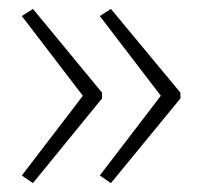

<svg xmlns="http://www.w3.org/2000/svg" viewBox="-20 -492 453 431"><path d="M385 -271V-284L229 -472L204 -456L341 -277L204 -98L229 -81ZM209 -271V-284L54 -472L29 -456L166 -277L29 -98L54 -81Z"/></svg>

Font: Noto Sans Cherokee ExtraLight
Style: Regular
Weight: 200
Designer: Monotype Design Team
Foundry: Monotype Imaging Inc.
Version: Version 2.001